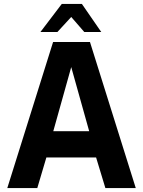

<svg xmlns="http://www.w3.org/2000/svg" viewBox="-20 -953 725 973"><path d="M249 -740H436L668 0H514L467 -155H215L169 0H17ZM432 -288 341 -613 250 -288ZM293 -933H395L493 -791H407L341 -867L271 -791H185Z"/></svg>

Font: Exo
Style: Bold
Weight: 700
Designer: Natanael Gama
Foundry: Natanael Gama
Version: Version 1.500; ttfautohint (v1.6)